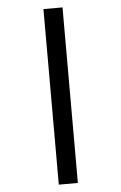

<svg xmlns="http://www.w3.org/2000/svg" viewBox="-63 -801 678 1072"><g transform="rotate(-5 275.5 -265.0)"><path d="M222.2 -756.8H329.1V227.1H222.2Z"/></g></svg>

Font: Droid Sans
Style: Bold
Weight: 700
Foundry: Ascender Corporation
Version: Version 1.00 build 112